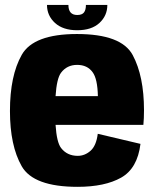

<svg xmlns="http://www.w3.org/2000/svg" viewBox="-20 -736 618 762"><path d="M288 5.5Q113 5.5 66.2 -76.2Q19.5 -158 19.5 -295.5Q19.5 -435.5 66.2 -518.2Q113 -601 285.5 -601Q462 -601 506.8 -517.2Q551.5 -433.5 551.5 -298.5Q551.5 -265.5 549 -240.5H200.5Q205 -171 222.5 -148.5Q246.5 -117.5 288.5 -117.5Q316.5 -117.5 339.2 -137.5Q362 -157.5 368 -205L537.5 -165Q525.5 -67.5 460.8 -31Q396 5.5 288 5.5ZM200.5 -354.5H368.5Q367 -423.5 347.5 -449.5Q326.5 -478.5 286 -478.5Q245.5 -478.5 222 -447Q205 -424 200.5 -354.5ZM286.5 -616Q230 -616 198.2 -645Q166.5 -674 166.5 -716.5H251.5Q251.5 -676.5 286.5 -676.5Q305.5 -676.5 313.2 -686.5Q321 -696.5 321 -716.5H406Q406 -674 374.8 -645Q343.5 -616 286.5 -616Z"/></svg>

Font: Anybody ExtraBold
Style: Regular
Weight: 800
Designer: Tyler Finck
Foundry: Etcetera Type Company
Version: Version 1.010; ttfautohint (v1.8.3) -l 8 -r 50 -G 200 -x 14 